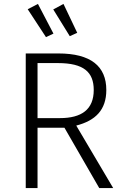

<svg xmlns="http://www.w3.org/2000/svg" viewBox="-20 -957 630 977"><path d="M252 -786 173 -937 121 -910 214 -768ZM373 -790 303 -937 251 -909 335 -773ZM485 0H556L368 -318C465 -343 521 -397 521 -499C521 -620 442 -685 277 -685H111V0H171V-307H308ZM171 -356V-636H275C406 -636 457 -590 457 -499C457 -399 394 -356 285 -356Z"/></svg>

Font: FiraGO Light
Style: Regular
Weight: 300
Designer: bBox Type
Foundry: bBox Type GmbH
Version: Version 1.001;PS 001.001;hotconv 1.0.88;makeotf.lib2.5.64775